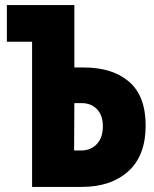

<svg xmlns="http://www.w3.org/2000/svg" viewBox="-20 -734 603 754"><path d="M106 0V-570H7V-714H272V-469H309Q422 -469 487 -413Q552 -357 552 -241Q552 -123 484 -61.5Q416 0 301 0ZM271 -143H298Q337 -143 360.5 -168.5Q384 -194 384 -238Q384 -281 361 -305Q338 -329 301 -329H272Z"/></svg>

Font: Noto Sans Mono SemiCondensed Black
Style: Regular
Weight: 900
Width: 4
Designer: Monotype Design Team
Foundry: Monotype Imaging Inc.
Version: Version 2.014; ttfautohint (v1.8.4.7-5d5b)